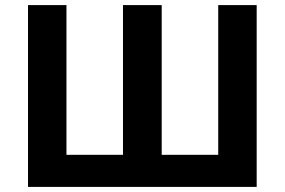

<svg xmlns="http://www.w3.org/2000/svg" viewBox="-20 -734 1118 754"><path d="M615 -126V-714H463V-126H241V-714H90V0H988V-714H837V-126Z"/></svg>

Font: Passageway
Style: Regular
Weight: 700
Foundry: Ascender Corporation
Version: Version 1.11